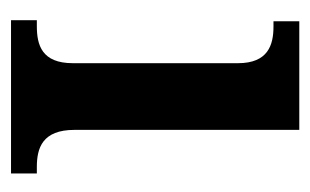

<svg xmlns="http://www.w3.org/2000/svg" viewBox="-130 -446 576 357"><g transform="rotate(90 158.5 -268.0)"><path d="M18 0H303V-48H291C256 -48 222 -58 222 -118V-536H20V-488H30C64 -488 98 -478 98 -422V-115C98 -57 64 -48 29 -48H18Z"/></g></svg>

Font: Noto Serif Armenian SemiCondensed SemiBold
Style: Regular
Weight: 600
Width: 4
Designer: Monotype Design Team
Foundry: Monotype Imaging Inc.
Version: Version 2.008